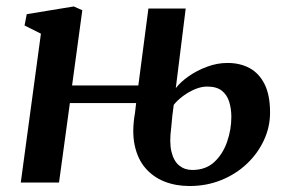

<svg xmlns="http://www.w3.org/2000/svg" viewBox="-20 -580 914 610"><path d="M582 11Q538.5 11 502.5 -3.2Q466.5 -17.5 441.8 -46.2Q417 -75 407.8 -119Q398.5 -163 409 -222L412.5 -252.5H202L167.5 0H46L110 -473L58 -499L65 -535L214.5 -559.5L241.5 -547.5L209 -308.5H419.5L451.5 -553H570L538.5 -300Q553.5 -319.5 579.5 -337.8Q605.5 -356 637.8 -368Q670 -380 702.5 -380Q743 -380 773.2 -363.5Q803.5 -347 820.8 -312.2Q838 -277.5 838 -222.5Q838 -176.5 818.5 -134.5Q799 -92.5 764.5 -59.8Q730 -27 683.2 -8Q636.5 11 582 11ZM591 -40Q633.5 -40 660.8 -65.2Q688 -90.5 701.5 -129.5Q715 -168.5 715 -208.5Q715 -234.5 708.2 -256.5Q701.5 -278.5 684.8 -291.8Q668 -305 638 -305Q620 -305 600 -296.8Q580 -288.5 562 -275.2Q544 -262 532 -247Q529.5 -230 527.5 -212Q525.5 -194 524 -175Q517.5 -127.5 524.8 -97.8Q532 -68 549.5 -54Q567 -40 591 -40Z"/></svg>

Font: Merriweather 36pt SemiBold
Style: Italic
Weight: 600
Italic angle: -7.8°
Version: Version 2.101